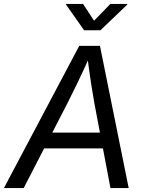

<svg xmlns="http://www.w3.org/2000/svg" viewBox="-42 -962 746 982"><path d="M-22 0 363.3 -727.5H469.2L616.2 0H522.9L440.9 -432.6Q434.1 -468.8 424.6 -530.3Q415 -591.8 403.3 -684.1H421.9Q381.8 -595.2 352.5 -534.4Q323.2 -473.6 302.2 -432.6L79.1 0ZM145.5 -203.1 158.7 -283.7H529.3L516.1 -203.1ZM382.8 -941.9 439 -856 522.5 -941.9H609.4L608.4 -938L471.7 -807.1H388.2L295.9 -938L296.9 -941.9Z"/></svg>

Font: Inter 17pt
Style: Italic
Weight: 400
Italic angle: -9.3988°
Version: Version 4.001;git-66647c0bb